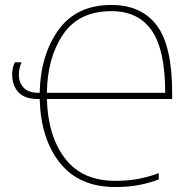

<svg xmlns="http://www.w3.org/2000/svg" viewBox="-20 -744 766 774"><path d="M429 -699Q538 -699 592 -620.5Q646 -542 646 -370H169Q171 -512 234.5 -605.5Q298 -699 429 -699ZM429 -724Q288 -724 215.5 -623Q143 -522 140 -370H133Q95 -370 75.5 -390.5Q56 -411 56 -443Q56 -468 67 -493H40Q29 -471 29 -445Q29 -400 54 -372.5Q79 -345 132 -345H140Q144 -185 221.5 -87.5Q299 10 445 10Q501 10 544.5 1Q588 -8 620 -21V-46Q586 -33 543 -24Q500 -15 445 -15Q311 -15 242 -105.5Q173 -196 169 -345H674V-369Q674 -559 612 -641.5Q550 -724 429 -724Z"/></svg>

Font: Noto Sans Display Thin
Style: Regular
Weight: 250
Designer: Monotype Design Team
Foundry: Monotype Imaging Inc.
Version: Version 1.900